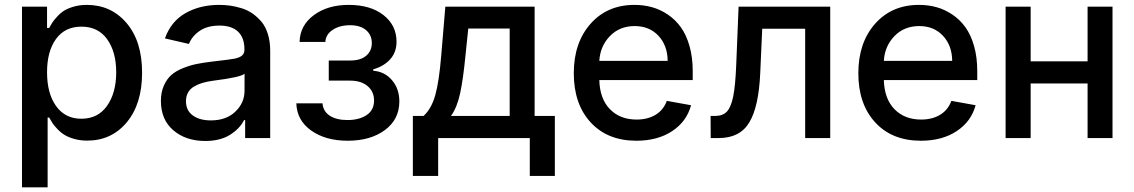

<svg xmlns="http://www.w3.org/2000/svg" viewBox="-20 -573 4708 797"><path d="M71.3 204.6V-545.4H175.3V-457H184.1Q191.9 -471.2 198 -480.5Q204.1 -489.7 218 -504.9Q231.9 -520 247.1 -529.3Q262.2 -538.6 286.9 -545.7Q311.5 -552.7 340.3 -552.7Q441.4 -552.7 505.6 -477.1Q569.8 -401.4 569.8 -271.5Q569.8 -141.6 506.3 -65.4Q442.9 10.7 341.8 10.7Q313.5 10.7 289.1 3.9Q264.6 -2.9 248.8 -12.5Q232.9 -22 219 -36.6Q205.1 -51.3 198.2 -61.5Q191.4 -71.8 184.1 -85H177.7V204.6ZM175.3 -272.9Q175.3 -185.1 212.9 -132.6Q250.5 -80.1 317.9 -80.1Q386.7 -80.1 424.6 -134Q462.4 -188 462.4 -272.9Q462.4 -357.4 425 -409.9Q387.7 -462.4 317.9 -462.4Q249.5 -462.4 212.4 -411.1Q175.3 -359.9 175.3 -272.9Z M832 12.2Q751.5 12.2 699.7 -32Q647.9 -76.2 647.9 -154.3Q647.9 -189.9 660.2 -217.5Q672.4 -245.1 691.2 -261.7Q710 -278.3 739.3 -290Q768.6 -301.8 794.9 -307.1Q821.3 -312.5 856.9 -316.9Q942.9 -326.7 957 -330.1Q988.3 -337.4 993.2 -356Q994.6 -360.4 994.6 -366.7V-369.1Q994.6 -416 968.3 -441.4Q941.9 -466.8 891.1 -466.8Q841.3 -466.8 809.3 -445.1Q777.3 -423.3 764.2 -390.6L664.6 -413.6Q689.9 -484.4 750.2 -518.6Q810.5 -552.7 889.6 -552.7Q913.1 -552.7 935.5 -549.6Q958 -546.4 982.9 -538.8Q1007.8 -531.2 1028.3 -516.8Q1048.8 -502.4 1065.7 -482.4Q1082.5 -462.4 1092 -431.4Q1101.6 -400.4 1101.6 -362.3V0H997.6V-74.7H993.2Q975.6 -39.1 934.8 -13.4Q894 12.2 832 12.2ZM855.5 -73.2Q918.9 -73.2 957 -109.6Q995.1 -146 995.1 -196.8V-267.1Q980.5 -252.4 863.8 -237.8Q838.9 -234.4 820.1 -228.8Q801.3 -223.1 785.2 -213.6Q769 -204.1 760.5 -188.7Q752 -173.3 752 -152.8Q752 -114.3 780.3 -93.8Q808.6 -73.2 855.5 -73.2Z M1210 -144H1318.8Q1321.3 -110.8 1348.9 -92.8Q1376.5 -74.7 1422.4 -74.7Q1470.7 -74.7 1501.7 -95.2Q1532.7 -115.7 1532.7 -155.8Q1532.7 -192.9 1505.9 -215.6Q1479 -238.3 1433.6 -238.3H1344.7V-321.8H1433.6Q1477.1 -321.8 1500.2 -341.8Q1523.4 -361.8 1523.4 -394Q1523.4 -427.7 1499.5 -448Q1475.6 -468.3 1433.1 -468.3Q1389.6 -468.3 1360.8 -449Q1332 -429.7 1330.6 -398.9H1223.6Q1225.1 -467.3 1282.5 -510Q1339.8 -552.7 1427.7 -552.7Q1518.1 -552.7 1572 -510.3Q1626 -467.8 1626 -399.9Q1626 -356.4 1599.9 -327.1Q1573.7 -297.9 1529.3 -285.2V-279.3Q1576.7 -275.9 1607.2 -240.2Q1637.7 -204.6 1637.7 -151.9Q1637.7 -77.6 1577.9 -33.2Q1518.1 11.2 1423.3 11.2Q1331.5 11.2 1272 -31Q1212.4 -73.2 1210 -144Z M1693.8 157.2V-91.8H1738.3Q1771 -121.6 1786.9 -178.2Q1802.7 -234.9 1811.5 -341.8L1828.6 -545.4H2199.2V-91.8H2283.2V157.2H2179.2V0H1798.8V157.2ZM1852.1 -91.8H2095.7V-454.6H1923.8L1912.1 -341.8Q1902.8 -245.1 1890.1 -186Q1877.4 -127 1852.1 -91.8Z M2621.6 11.2Q2502 11.2 2431.9 -64.9Q2361.8 -141.1 2361.8 -269Q2361.8 -395.5 2431.2 -474.1Q2500.5 -552.7 2613.8 -552.7Q2651.9 -552.7 2686.3 -543.2Q2720.7 -533.7 2752 -512.7Q2783.2 -491.7 2805.9 -460.4Q2828.6 -429.2 2842 -382.6Q2855.5 -335.9 2855.5 -278.3V-240.7H2467.8Q2469.7 -163.1 2511.7 -119.9Q2553.7 -76.7 2622.6 -76.7Q2668.5 -76.7 2701.2 -96.4Q2733.9 -116.2 2748 -154.3L2848.6 -136.2Q2830.6 -68.8 2770.3 -28.8Q2710 11.2 2621.6 11.2ZM2467.8 -320.3H2751.5Q2751 -383.8 2713.4 -424.3Q2675.8 -464.8 2614.7 -464.8Q2551.8 -464.8 2511.5 -422.9Q2471.2 -380.9 2467.8 -320.3Z M2930.2 0 2929.7 -91.8H2949.2Q2980.5 -91.8 2997.6 -110.1Q3014.6 -128.4 3023.7 -173.3Q3032.7 -218.3 3036.1 -304.2L3045.9 -545.4H3426.3V0H3322.3V-453.6H3144L3135.7 -268.6Q3129.4 -129.4 3090.3 -64.7Q3051.3 0 2964.4 0Z M3802.7 11.2Q3683.1 11.2 3613 -64.9Q3543 -141.1 3543 -269Q3543 -395.5 3612.3 -474.1Q3681.6 -552.7 3794.9 -552.7Q3833 -552.7 3867.4 -543.2Q3901.9 -533.7 3933.1 -512.7Q3964.4 -491.7 3987.1 -460.4Q4009.8 -429.2 4023.2 -382.6Q4036.6 -335.9 4036.6 -278.3V-240.7H3648.9Q3650.9 -163.1 3692.9 -119.9Q3734.9 -76.7 3803.7 -76.7Q3849.6 -76.7 3882.3 -96.4Q3915 -116.2 3929.2 -154.3L4029.8 -136.2Q4011.7 -68.8 3951.4 -28.8Q3891.1 11.2 3802.7 11.2ZM3648.9 -320.3H3932.6Q3932.1 -383.8 3894.5 -424.3Q3856.9 -464.8 3795.9 -464.8Q3732.9 -464.8 3692.6 -422.9Q3652.3 -380.9 3648.9 -320.3Z M4258.3 -545.4V-318.4H4494.6V-545.4H4598.1V0H4494.6V-226.6H4258.3V0H4154.3V-545.4Z"/></svg>

Font: Karasuma Gothic
Style: Regular
Weight: 500
Designer: Rasmus Andersson / Ryoko Nishizuka
Foundry: Genbu
Version: Version 1.00